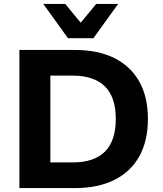

<svg xmlns="http://www.w3.org/2000/svg" viewBox="-20 -960 832 980"><path d="M79 0V-705H362Q481 -705 564 -663.5Q647 -622 691 -543.5Q735 -465 735 -353Q735 -241 691 -162Q647 -83 563.5 -41.5Q480 0 362 0ZM237 -131H351Q461 -131 516 -186.5Q571 -242 571 -353Q571 -464 515.5 -519Q460 -574 351 -574H237ZM327 -765 201 -940H313L392 -844L471 -940H583L457 -765Z"/></svg>

Font: Nunito Sans 10pt ExtraBold
Style: Regular
Weight: 800
Designer: Vernon Adams
Foundry: Vernon Adams
Version: Version 3.101;gftools[0.9.27]